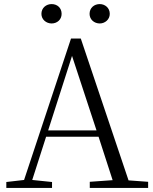

<svg xmlns="http://www.w3.org/2000/svg" viewBox="-20 -921 752 941"><path d="M233 -806C260 -806 282 -825 282 -853C282 -883 260 -901 233 -901C207 -901 183 -883 183 -853C183 -825 207 -806 233 -806ZM469 -806C494 -806 518 -825 518 -853C518 -883 494 -901 469 -901C442 -901 419 -883 419 -853C419 -825 442 -806 469 -806ZM333 -647 453 -282H216ZM420 0H706V-30L610 -37L376 -732H328L98 -39L11 -29V0H235V-29L138 -39L206 -251H463L532 -38L420 -30Z"/></svg>

Font: Noto Serif KR Light
Style: Regular
Weight: 300
Designer: Ryoko NISHIZUKA 西塚涼子 (kana & ideographs); Frank Grießhammer (Latin, Greek & Cyrillic); Wenlong ZHANG 张文龙 (bopomofo); San
Foundry: Adobe
Version: Version 2.001;hotconv 1.1.0;makeotfexe 2.6.0